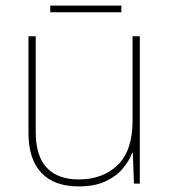

<svg xmlns="http://www.w3.org/2000/svg" viewBox="-20 -658 613 688"><path d="M481 -528V0H460L456 -111H454Q443 -81 419 -53Q395 -25 356.5 -7.5Q318 10 262 10Q174 10 128 -39Q82 -88 82 -182V-528H108V-186Q108 -98 148 -56.5Q188 -15 262 -15Q348 -15 401.5 -66.5Q455 -118 455 -226V-528ZM415 -638V-614H160V-638Z"/></svg>

Font: Noto Sans Gujarati Thin
Style: Regular
Weight: 100
Designer: Jelle Bosma - Monotype Design Team, Universal Thirst
Foundry: Monotype Imaging Inc.
Version: Version 2.106; ttfautohint (v1.8.4.7-5d5b)